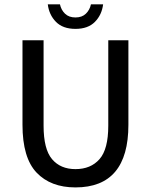

<svg xmlns="http://www.w3.org/2000/svg" viewBox="-20 -838 685 871"><path d="M177.7 -655.3V-268.1Q177.7 -161.1 216.1 -116Q254.4 -70.8 322.3 -70.8Q391.6 -70.8 431.4 -116Q471.2 -161.1 471.2 -268.1V-655.3H562.5V-272Q562.5 12.2 322.3 12.2Q210 12.2 146 -54.9Q82 -122.1 82 -272V-655.3ZM252 -818.4Q257.3 -793 274.9 -775.9Q292.5 -758.8 322.3 -758.8Q352.1 -758.8 369.6 -775.9Q387.2 -793 392.6 -818.4H447.8Q441.9 -770.5 410.6 -738.8Q379.4 -707 322.3 -707Q265.1 -707 233.9 -738.8Q202.6 -770.5 196.8 -818.4Z"/></svg>

Font: Varta SemiBold
Style: Regular
Weight: 600
Designer: Joana Correia, Viktoriya Grabowska, Eben Sorkin
Foundry: Sorkin Type
Version: Version 1.003; ttfautohint (v1.3) -l 8 -r 24 -G 200 -x 12 -H